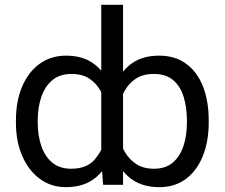

<svg xmlns="http://www.w3.org/2000/svg" viewBox="-20 -770 936 800"><path d="M849.6 -268.6V-258.3Q849.6 -181.2 825.4 -120.6Q801.3 -60.1 755.4 -25.1Q709.5 9.8 644 9.8Q577.1 9.8 532.2 -20.8Q487.3 -51.3 462.4 -107.7Q437.5 -164.1 429.7 -241.2V-286.1Q437.5 -364.3 462.4 -420.7Q487.3 -477.1 531.7 -507.6Q576.2 -538.1 643.1 -538.1Q709.5 -538.1 755.6 -504.4Q801.8 -470.7 825.7 -409.9Q849.6 -349.1 849.6 -268.6ZM758.8 -258.3V-268.6Q758.8 -321.3 745.6 -365.2Q732.4 -409.2 702.1 -435.5Q671.9 -461.9 620.6 -461.9Q575.2 -461.9 545.4 -441.9Q515.6 -421.9 498.3 -389.6Q481 -357.4 473.6 -321.8V-204.1Q481.4 -169.9 499.3 -138.4Q517.1 -106.9 547.1 -86.9Q577.1 -66.9 621.6 -66.9Q669.9 -66.9 700.2 -92.8Q730.5 -118.7 744.6 -162.4Q758.8 -206.1 758.8 -258.3ZM401.9 -102.5V-750H492.7V0H409.7ZM46.4 -258.3V-268.6Q46.4 -349.1 72.5 -409.9Q98.6 -470.7 145.5 -504.4Q192.4 -538.1 255.4 -538.1Q321.8 -538.1 366.2 -507.6Q410.6 -477.1 435.8 -420.7Q460.9 -364.3 468.3 -286.1V-241.2Q460.9 -164.1 436 -107.7Q411.1 -51.3 366.2 -20.8Q321.3 9.8 254.4 9.8Q192.4 9.8 145.5 -25.1Q98.6 -60.1 72.5 -120.6Q46.4 -181.2 46.4 -258.3ZM137.2 -268.6V-258.3Q137.2 -206.1 151.9 -162.4Q166.5 -118.7 197.3 -92.8Q228 -66.9 276.9 -66.9Q343.8 -66.9 377 -108.2Q410.2 -149.4 424.8 -204.1V-321.8Q417 -357.4 399.9 -389.6Q382.8 -421.9 353 -441.9Q323.2 -461.9 277.8 -461.9Q228.5 -461.9 197.5 -435.5Q166.5 -409.2 151.9 -365.2Q137.2 -321.3 137.2 -268.6Z"/></svg>

Font: RobotoDEMO
Style: Regular
Weight: 400
Designer: Christian Robertson
Foundry: Google
Version: Version 2.136